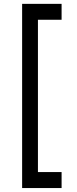

<svg xmlns="http://www.w3.org/2000/svg" viewBox="-20 -809 398 991"><path d="M94.2 161.6V-789.1H297.9V-707H175.8V79.1H297.9V161.6Z"/></svg>

Font: Spinnaker
Style: Regular
Weight: 400
Designer: Elena Albertoni
Foundry: Elena Albertoni
Version: Version 1.001